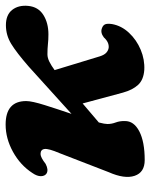

<svg xmlns="http://www.w3.org/2000/svg" viewBox="54 -575 534 682"><g transform="rotate(-90 321.0 -234.0)"><path d="M303 -408Q303 -387.5 288.5 -341.5Q274 -295.5 257.5 -247L425.5 -399Q475.5 -442.5 506.2 -461.2Q537 -480 572.5 -480Q609.5 -480 627 -457.5Q644.5 -435 641 -400.5Q637.5 -365 609 -347Q580.5 -329 540 -329Q520.5 -329 504.8 -330.8Q489 -332.5 469 -332.5Q456.5 -332.5 442.5 -325.5Q428.5 -318.5 413 -307L462 -146Q467 -130.5 474.8 -123.5Q482.5 -116.5 492 -115Q512 -113 529 -132Q546 -145 561.5 -139Q572 -135.5 575.5 -127.8Q579 -120 576.5 -103Q570.5 -69.5 545.5 -42.8Q520.5 -16 485.2 -1.2Q450 13.5 413.5 11.5Q378.5 9 360.5 -10.5Q342.5 -30 333 -64.5L294.5 -207.5L227 -150Q221.5 -129 221.5 -119.5Q221.5 -104.5 227 -90Q232.5 -75.5 232 -57.5Q232.5 -25.5 195.5 -6.2Q158.5 13 93.5 13Q49.5 13 37.5 -22.8Q25.5 -58.5 50.5 -115L118 -289.5Q134.5 -328 132.8 -342.5Q131 -357 115 -357Q103 -357 80 -339Q59 -328 46 -335.5Q36.5 -341.5 36.2 -355.5Q36 -369.5 47.5 -386Q75 -428.5 122.5 -454.8Q170 -481 219.5 -481Q303 -481 303 -408Z"/></g></svg>

Font: Fraunces 9pt S050
Style: Bold Italic
Weight: 700
Italic angle: -16°
Version: Version 1.000; ttfautohint (v1.8.3)